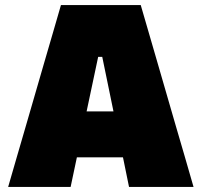

<svg xmlns="http://www.w3.org/2000/svg" viewBox="-20 -733 789 753"><path d="M12 0Q28.5 -57 47 -120.8Q65.5 -184.5 82 -241L153 -486Q172.5 -553 188 -606Q203.5 -659 219 -713H532Q548.5 -656 564 -603Q579.5 -550 598 -486L669 -241Q686.5 -182 704.5 -119.5Q722.5 -57 739 0H486Q475.5 -50.5 464.8 -103.8Q454 -157 444 -204L381 -510H365L301 -208Q290.5 -158.5 279 -104Q267.5 -49.5 257 0ZM227 -116 255 -296H527L550 -116Z"/></svg>

Font: Commissioner Thin Black
Style: Regular
Weight: 900
Version: Version 1.000